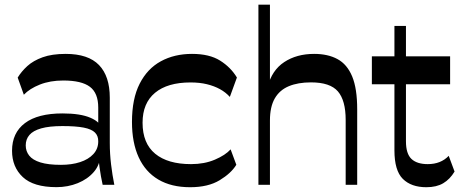

<svg xmlns="http://www.w3.org/2000/svg" viewBox="-20 -792 1980 823"><path d="M420 0Q412.1 -35 406.6 -75.3Q401.1 -115.6 401.1 -153.7V-331Q401.1 -393.1 365.3 -420Q329.6 -446.9 251.3 -446.9Q194.7 -446.9 150.8 -429.5Q106.9 -412.1 82.2 -385.9L55.8 -459.4Q71.9 -485.8 97.2 -508.9Q122.6 -532 162.7 -546.5Q202.8 -561 261.6 -561Q358.2 -561 404.4 -513.2Q450.6 -465.3 450.6 -373.2V-179Q450.6 -133.2 456.1 -87.3Q461.6 -41.4 470 0ZM222.2 10.2Q123.7 10.2 77.6 -33.1Q31.6 -76.3 31.6 -145.8Q31.6 -222.6 86.8 -264.2Q142 -305.8 248 -305.8Q325 -305.8 367.9 -287.1Q410.8 -268.4 413.9 -242L409.8 -127.1Q408.8 -85.7 382.1 -54.8Q355.4 -24 313.3 -6.9Q271.2 10.2 222.2 10.2ZM241.1 -85.4Q287.6 -85.4 323.3 -97.1Q359.1 -108.7 380.1 -131.4Q401.1 -154.1 401.1 -185.9Q401.6 -209.2 387.1 -223.8Q372.6 -238.4 338.9 -245Q305.3 -251.6 247.8 -251.6Q191 -251.6 156.4 -241.7Q121.8 -231.8 106.1 -213.4Q90.3 -195 90.3 -168.8Q90.3 -144 105.1 -125.1Q119.8 -106.2 153.2 -95.8Q186.7 -85.4 241.1 -85.4Z M795 10.5Q714.4 10.5 658.7 -22.4Q603.1 -55.2 574.4 -117.9Q545.7 -180.6 545.7 -269.4Q545.7 -368.7 578.7 -433.3Q611.6 -497.9 669.6 -529.4Q727.5 -561 803.2 -561Q877.7 -561 923.5 -532.2Q969.3 -503.4 995.5 -459.7L965.2 -376.6Q947.4 -396.4 922.8 -409.9Q898.3 -423.4 867 -431Q835.7 -438.6 796.6 -438.6Q697.9 -438.6 644.5 -394.2Q591.1 -349.8 591.1 -265.9Q591.1 -177.6 645.2 -133Q699.2 -88.5 798.8 -88.5Q856.3 -88.5 901.2 -107.7Q946.2 -126.9 968.5 -151.8L993 -85.7Q971 -49.5 921.6 -19.5Q872.1 10.5 795 10.5Z M1461.7 0V-278Q1461.7 -361.4 1428.4 -400.2Q1395.1 -438.9 1313.1 -438.9Q1257.4 -438.9 1218 -422.5Q1178.6 -406.1 1157.8 -370.1Q1137.1 -334.1 1137.1 -275.6V0H1087.7V-772H1137.1V-405.3L1127.2 -419.4Q1145.1 -490.8 1198.4 -525.9Q1251.6 -561 1326.6 -561Q1385.7 -561 1426.8 -538.6Q1468 -516.3 1489.6 -464.3Q1511.1 -412.3 1511.1 -323.4V0Z M1807.5 10.5Q1742.6 10.5 1706.6 -25.3Q1670.7 -61.1 1670.7 -147.5V-680.8H1720.1V-186.4Q1720.1 -133.1 1743.6 -110.8Q1767.1 -88.5 1813.6 -88.5Q1869.7 -88.5 1903.4 -124L1928.5 -56.6Q1908.6 -23.5 1879.8 -6.5Q1851.1 10.5 1807.5 10.5ZM1574 -430.9V-550.5H1909.4V-430.9Z"/></svg>

Font: Savate ExtraLight
Style: Regular
Weight: 200
Designer: Max Esnée
Foundry: Plomb Type
Version: Version 2.000